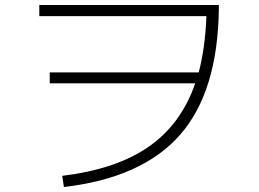

<svg xmlns="http://www.w3.org/2000/svg" viewBox="-20 -727 1040 772"><path d="M138 -707H860V-693Q856 -359 704.5 -185.5Q553 -12 237 25L230 -20Q446 -46 577 -136.5Q708 -227 765 -392H180V-436H779Q805 -534 810 -662H138Z"/></svg>

Font: Mplus 1p Light
Style: Regular
Weight: 300
Version: Version 1.061